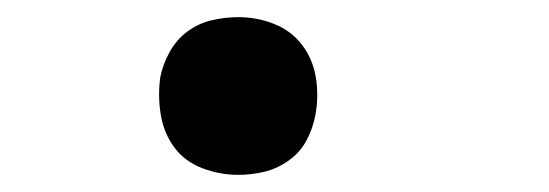

<svg xmlns="http://www.w3.org/2000/svg" viewBox="-20 -196 640 224"><path d="M258 8Q236 8 215.5 0Q195 -8 183 -24.5Q171 -41 167.5 -62.5Q164 -84 167 -106Q170 -121 178 -135.5Q186 -150 199 -159.5Q212 -169 227.5 -172.5Q243 -176 258 -176Q280 -176 300 -168Q320 -160 332.5 -143.5Q345 -127 348.5 -105.5Q352 -84 348 -62Q345 -46 337.5 -32Q330 -18 316.5 -8.5Q303 1 288 4.5Q273 8 258 8Z"/></svg>

Font: Iosevka Slab SmBdExObl
Style: Regular
Weight: 600
Width: 7
Italic angle: -9°
Monospace: yes
Designer: Belleve Invis
Foundry: Belleve Invis
Version: Version 11.1.0; ttfautohint (v1.8.3)